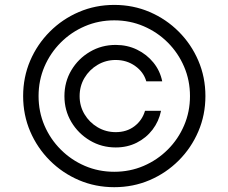

<svg xmlns="http://www.w3.org/2000/svg" viewBox="-20 -759 940 790"><path d="M245.1 -363.3Q245.1 -421.9 273.4 -469.7Q301.8 -517.6 349.9 -545.9Q397.9 -574.2 456.1 -574.2Q503.9 -574.2 543.9 -554.7Q584 -535.2 611.3 -501.5Q638.7 -467.8 647.5 -424.3H582Q570.8 -462.9 536.1 -487.5Q501.5 -512.2 456.1 -512.2Q415.5 -512.2 381.6 -492.2Q347.7 -472.2 327.6 -438.5Q307.6 -404.8 307.6 -363.3Q307.6 -322.8 327.6 -289.1Q347.7 -255.4 381.6 -235.4Q415.5 -215.3 456.1 -215.3Q501.5 -215.3 533.4 -239.7Q565.4 -264.2 576.7 -303.2H642.6Q633.8 -259.8 607.7 -225.6Q581.5 -191.4 542.7 -171.9Q503.9 -152.3 456.1 -152.3Q397.9 -152.3 349.9 -180.9Q301.8 -209.5 273.4 -257.3Q245.1 -305.2 245.1 -363.3ZM450.2 11.2Q372.6 11.2 304.7 -17.8Q236.8 -46.9 185.1 -98.6Q133.3 -150.4 104.2 -218.3Q75.2 -286.1 75.2 -363.8Q75.2 -441.4 104.2 -509.3Q133.3 -577.1 185.1 -628.9Q236.8 -680.7 304.7 -709.7Q372.6 -738.8 450.2 -738.8Q527.8 -738.8 595.7 -709.7Q663.6 -680.7 715.3 -628.9Q767.1 -577.1 796.1 -509.3Q825.2 -441.4 825.2 -363.8Q825.2 -286.1 796.1 -218.3Q767.1 -150.4 715.3 -98.6Q663.6 -46.9 595.7 -17.8Q527.8 11.2 450.2 11.2ZM450.2 -52.2Q514.6 -52.2 571 -76.4Q627.4 -100.6 670.4 -143.6Q713.4 -186.5 737.5 -242.9Q761.7 -299.3 761.7 -363.8Q761.7 -428.2 737.5 -484.6Q713.4 -541 670.4 -584Q627.4 -627 571 -651.1Q514.6 -675.3 450.2 -675.3Q385.7 -675.3 329.3 -651.1Q272.9 -627 230 -584Q187 -541 162.8 -484.6Q138.7 -428.2 138.7 -363.8Q138.7 -299.3 162.8 -242.9Q187 -186.5 230 -143.6Q272.9 -100.6 329.3 -76.4Q385.7 -52.2 450.2 -52.2Z"/></svg>

Font: Inter 20pt Light
Style: Regular
Weight: 300
Version: Version 4.001;git-66647c0bb